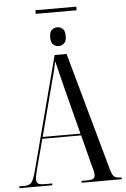

<svg xmlns="http://www.w3.org/2000/svg" viewBox="-63 -1014 693 1058"><g transform="rotate(-5 283.5 -484.5)"><path d="M174 -949V-969H400V-949ZM285 -761Q268 -761 255 -773Q242 -785 242 -813Q242 -842 255 -853.5Q268 -865 285 -865Q302 -865 315 -853.5Q328 -842 328 -813Q328 -785 315 -773Q302 -761 285 -761ZM1 0V-10H30Q57 -10 69 -25Q81 -40 94 -89L258 -714H324L507 -57Q515 -29 525.5 -19.5Q536 -10 560 -10H567V0H345V-10H375Q403 -10 411.5 -17Q420 -24 420 -37Q420 -49 415.5 -65.5Q411 -82 406 -99L365 -260H150L112 -116Q106 -94 101 -73Q96 -52 96 -39Q96 -23 105.5 -16.5Q115 -10 140 -10H183V0ZM153 -270H362L296 -526Q284 -575 276.5 -604.5Q269 -634 265 -651.5Q261 -669 258 -680Q253 -654 249 -637.5Q245 -621 240.5 -604Q236 -587 229 -561Z"/></g></svg>

Font: Noto Serif Display ExtraCondensed
Style: Regular
Weight: 400
Width: 2
Designer: Monotype Design Team
Foundry: Monotype Imaging Inc.
Version: Version 2.009